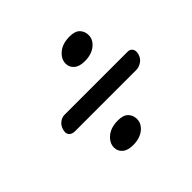

<svg xmlns="http://www.w3.org/2000/svg" viewBox="-134 -769 851 851"><g transform="rotate(-45 292.0 -343.0)"><path d="M365.6 -487.5Q332.2 -487.5 314.8 -503.1Q297.4 -518.6 298.1 -541.3Q298.8 -569.6 325 -591.4Q351.2 -613.2 396.1 -613.2Q429.8 -613.2 445.2 -596.8Q460.7 -580.4 460 -556.3Q459.6 -528.4 433.8 -507.9Q407.9 -487.5 365.6 -487.5ZM83.5 -341Q89 -361 103.5 -372.2Q118 -383.5 134 -383.5H530.5Q545.5 -383.5 553.2 -372.2Q561 -361 555.5 -341Q549.5 -320.5 533 -309.8Q516.5 -299 499.5 -299H116Q97 -299 87.5 -309.8Q78 -320.5 83.5 -341ZM254.1 -73Q220.7 -73 203.3 -88.6Q185.9 -104.1 186.6 -126.8Q187.3 -155.1 213.5 -176.9Q239.7 -198.7 284.6 -198.7Q318.3 -198.7 333.7 -182.3Q349.2 -165.9 348.5 -141.8Q348.1 -113.9 322.3 -93.4Q296.4 -73 254.1 -73Z"/></g></svg>

Font: Fraunces 9pt S050
Style: Bold Italic
Weight: 700
Italic angle: -16°
Version: Version 1.000; ttfautohint (v1.8.3)